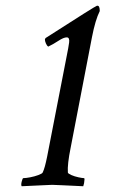

<svg xmlns="http://www.w3.org/2000/svg" viewBox="-20 -647 395 670"><path d="M55.7 2.9Q52.7 -1 55.7 -13.2Q58.6 -25.4 61.5 -25.4Q70.3 -25.4 85.4 -28.3Q100.6 -31.2 113.8 -36.1Q127 -41 128.9 -44.9Q132.8 -52.7 136.7 -66.9Q140.6 -81.1 144.5 -100.6L212.9 -452.1Q218.8 -480.5 221.2 -498.5Q223.6 -516.6 212.9 -516.6Q202.1 -516.6 183.6 -504.4Q165 -492.2 148.4 -484.4Q143.6 -487.3 140.1 -495.6Q136.7 -503.9 136.7 -508.8Q136.7 -511.7 139.6 -514.6Q314.5 -627 318.4 -627H320.3Q328.1 -627 328.1 -608.4Q312.5 -577.1 300.8 -516.6L226.6 -131.8Q214.8 -74.2 216.8 -44.9Q217.8 -41 229 -36.1Q240.2 -31.2 253.9 -28.3Q267.6 -25.4 273.4 -25.4Q276.4 -25.4 273.4 -7.8Q271.5 0 270.5 2.9Q225.6 1 198.7 -0.5Q171.9 -2 162.1 -2Q155.3 -2 128.4 -0.5Q101.6 1 55.7 2.9Z"/></svg>

Font: Crimson Text
Style: Italic
Weight: 400
Italic angle: -11°
Designer: Sebastian Kosch
Foundry: Sebastian Kosch
Version: Version 1.100; ttfautohint (v1.8.4)